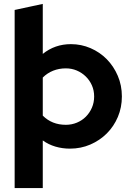

<svg xmlns="http://www.w3.org/2000/svg" viewBox="-20 -754 677 983"><path d="M55 209V-703Q91 -711 127 -718.5Q163 -726 199 -734V-478Q261 -528 343 -528Q396 -528 443.5 -507.5Q491 -487 526.5 -451Q562 -415 583 -366Q604 -317 604 -260Q604 -204 583.5 -155.5Q563 -107 527 -71Q491 -35 442.5 -14Q394 7 338 7Q299 7 263.5 -3.5Q228 -14 199 -35V209ZM317 -404Q282 -404 252 -392Q222 -380 199 -357V-162Q246 -115 317 -115Q347 -115 373.5 -126Q400 -137 419.5 -156.5Q439 -176 450.5 -202.5Q462 -229 462 -260Q462 -291 450.5 -317Q439 -343 419 -362.5Q399 -382 373 -393Q347 -404 317 -404Z"/></svg>

Font: Rosa Sans
Style: Bold
Weight: 700
Designer: Pentagram / MCKL
Foundry: Pentagram / MCKL
Version: Version 1.005;September 16, 2019;FontCreator 11.5.0.2425 64-